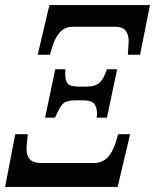

<svg xmlns="http://www.w3.org/2000/svg" viewBox="-22 -734 609 754"><path d="M172 -714H567L528 -519H480Q480 -527 482 -548.5Q484 -570 483 -579Q482 -601 470 -615Q458 -629 432 -629H266Q233 -629 213.5 -607.5Q194 -586 183 -549L174 -519H126ZM195 -462H235L234 -446Q234 -418 243.5 -406Q253 -394 287 -394H318Q349 -394 365 -406Q381 -418 390 -442L398 -462H438L398 -272H358L359 -290Q358 -315 347 -327.5Q336 -340 305 -340H274Q241 -340 228 -329Q215 -318 203 -291L194 -272H155ZM38 -207H87L83 -165L82 -151Q82 -94 136 -94H349Q408 -94 433 -177L442 -207H489L440 0H-2Z"/></svg>

Font: Noto Serif CondSemiBold
Style: Italic
Weight: 600
Width: 3
Italic angle: -12°
Designer: Monotype Design Team
Foundry: Monotype Imaging Inc.
Version: Version 1.001